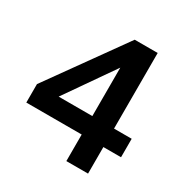

<svg xmlns="http://www.w3.org/2000/svg" viewBox="-170 -886 994 1027"><g transform="rotate(30 327.0 -372.5)"><path d="M378 -164H36V-278L370 -745H512V-278H621V-164H512V0H378ZM378 -278V-577L170 -278Z"/></g></svg>

Font: Eudoxus Sans
Style: Bold
Weight: 700
Designer: Stijn de Vries
Foundry: tokotype
Version: Version 2.005